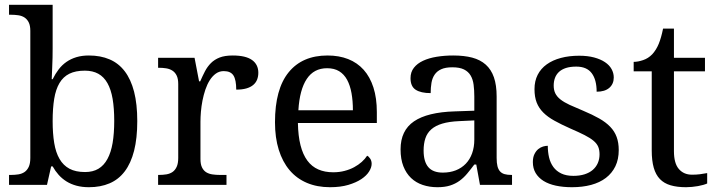

<svg xmlns="http://www.w3.org/2000/svg" viewBox="-20 -780 3026 810"><path d="M559.1 -269Q559.1 -196.8 545.7 -144Q532.2 -91.3 506.3 -57.1Q480.5 -22.9 442.4 -6.6Q404.3 9.8 355 9.8Q326.2 9.8 302.7 3.4Q279.3 -2.9 260.5 -14.6Q241.7 -26.4 227.3 -42.5Q212.9 -58.6 202.1 -78.1H195.8L178.2 0H18.1V-42H25.9Q43 -42 57.9 -44.4Q72.8 -46.9 83.7 -54.4Q94.7 -62 101.3 -76.2Q107.9 -90.3 107.9 -113.8V-649.9Q107.9 -671.9 101.3 -685.3Q94.7 -698.7 83.5 -706.1Q72.3 -713.4 57.4 -715.6Q42.5 -717.8 25.9 -717.8H18.1V-759.8H202.1V-576.2Q202.1 -559.1 201.7 -536.9Q201.2 -514.6 200.2 -494.1Q199.2 -470.7 198.2 -445.8H202.1Q213.4 -468.8 227.5 -487.3Q241.7 -505.9 260.3 -518.8Q278.8 -531.7 302.2 -538.8Q325.7 -545.9 355 -545.9Q404.3 -545.9 442.4 -529.5Q480.5 -513.2 506.3 -479.2Q532.2 -445.3 545.7 -393.1Q559.1 -340.8 559.1 -269ZM337.9 -481.9Q298.8 -481.9 272.7 -469Q246.6 -456.1 231 -429.7Q215.3 -403.3 208.7 -363.3Q202.1 -323.2 202.1 -269Q202.1 -216.8 208.7 -176.8Q215.3 -136.7 231.2 -109.4Q247.1 -82 273.2 -68.1Q299.3 -54.2 338.9 -54.2Q372.1 -54.2 395.3 -68.1Q418.5 -82 433.3 -109.4Q448.2 -136.7 455.1 -177Q461.9 -217.3 461.9 -270Q461.9 -323.2 455.1 -363Q448.2 -402.8 433.3 -429.2Q418.5 -455.6 394.8 -468.8Q371.1 -481.9 337.9 -481.9Z M935.5 0H647V-42H649.9Q667 -42 681.9 -44.4Q696.8 -46.9 707.8 -54.4Q718.8 -62 725.3 -76.2Q731.9 -90.3 731.9 -113.8V-425.8Q731.9 -447.8 725.3 -461.2Q718.8 -474.6 707.5 -481.9Q696.3 -489.3 681.4 -491.7Q666.5 -494.1 649.9 -494.1H647V-536.1H800.8L819.8 -437H824.7Q834.5 -459.5 844.7 -479.2Q855 -499 869.9 -513.9Q884.8 -528.8 906.7 -537.4Q928.7 -545.9 961.9 -545.9Q1016.6 -545.9 1043.2 -526.9Q1069.8 -507.8 1069.8 -473.1Q1069.8 -457.5 1064.7 -444.3Q1059.6 -431.2 1048.3 -421.6Q1037.1 -412.1 1019.5 -407Q1002 -401.9 976.6 -401.9Q976.6 -443.4 964.8 -461.7Q953.1 -480 923.8 -480Q905.3 -480 890.6 -469.5Q876 -459 865 -441.7Q854 -424.3 846.4 -401.9Q838.9 -379.4 834.2 -355.7Q829.6 -332 827.6 -308.6Q825.7 -285.2 825.7 -266.1V-108.9Q825.7 -86.9 832.3 -73.5Q838.9 -60.1 850.1 -53.2Q861.3 -46.4 876.2 -44.2Q891.1 -42 907.7 -42H935.5Z M1359.9 -492.2Q1304.2 -492.2 1274.2 -447Q1244.1 -401.9 1238.8 -314.9H1468.8Q1468.8 -354.5 1462.9 -387.2Q1457 -419.9 1444.3 -443.4Q1431.6 -466.8 1410.9 -479.5Q1390.1 -492.2 1359.9 -492.2ZM1372.1 9.8Q1317.9 9.8 1274.7 -8.5Q1231.4 -26.9 1201.7 -62Q1171.9 -97.2 1156 -148.2Q1140.1 -199.2 1140.1 -264.2Q1140.1 -404.3 1197.8 -475.1Q1255.4 -545.9 1361.8 -545.9Q1410.2 -545.9 1448.7 -530.8Q1487.3 -515.6 1514.2 -485.6Q1541 -455.6 1555.4 -410.9Q1569.8 -366.2 1569.8 -307.1V-261.2H1236.8Q1237.8 -206.5 1247.8 -167.2Q1257.8 -127.9 1276.6 -102.5Q1295.4 -77.1 1322.8 -65.2Q1350.1 -53.2 1385.7 -53.2Q1411.6 -53.2 1433.8 -59.1Q1456.1 -64.9 1474.1 -74.7Q1492.2 -84.5 1506.1 -96.9Q1520 -109.4 1528.8 -123Q1535.6 -120.1 1541.7 -110.8Q1547.9 -101.6 1547.9 -88.9Q1547.9 -73.7 1537.1 -56.4Q1526.4 -39.1 1504.4 -24.4Q1482.4 -9.8 1449.5 0Q1416.5 9.8 1372.1 9.8Z M1767.1 -145Q1767.1 -98.1 1786.9 -75Q1806.6 -51.8 1848.1 -51.8Q1878.4 -51.8 1903.1 -61.5Q1927.7 -71.3 1945.1 -89.4Q1962.4 -107.4 1971.7 -133.3Q1981 -159.2 1981 -190.9V-272L1917 -269Q1874.5 -267.1 1845.9 -258.5Q1817.4 -250 1799.8 -234.6Q1782.2 -219.2 1774.7 -196.8Q1767.1 -174.3 1767.1 -145ZM1888.2 -496.1Q1859.4 -496.1 1841.6 -488Q1823.7 -480 1813.7 -465.3Q1803.7 -450.7 1800.3 -430.7Q1796.9 -410.6 1796.9 -387.2Q1755.4 -387.2 1733.6 -401.4Q1711.9 -415.5 1711.9 -450.2Q1711.9 -476.1 1726.1 -494.1Q1740.2 -512.2 1764.9 -523.7Q1789.6 -535.2 1822.3 -540.5Q1855 -545.9 1892.1 -545.9Q1938 -545.9 1972.2 -536.9Q2006.3 -527.8 2029.3 -507.3Q2052.2 -486.8 2063.7 -453.9Q2075.2 -420.9 2075.2 -373V-113.8Q2075.2 -92.8 2078.6 -79.1Q2082 -65.4 2089.4 -57.1Q2096.7 -48.8 2108.6 -45.4Q2120.6 -42 2137.2 -42H2140.1V0H2004.9L1989.3 -85.9H1981Q1965.3 -64.9 1950.7 -47.4Q1936 -29.8 1918.5 -17.1Q1900.9 -4.4 1878.7 2.7Q1856.4 9.8 1825.2 9.8Q1792 9.8 1763.4 0.2Q1734.9 -9.3 1714.1 -29.1Q1693.4 -48.8 1681.6 -78.9Q1669.9 -108.9 1669.9 -149.9Q1669.9 -229.5 1726.6 -268.1Q1783.2 -306.6 1897.9 -310.1L1981 -313V-373Q1981 -399.9 1978 -422.6Q1975.1 -445.3 1965.3 -461.7Q1955.6 -478 1937.3 -487.1Q1918.9 -496.1 1888.2 -496.1Z M2393.1 9.8Q2355.5 9.8 2325 3.2Q2294.4 -3.4 2272.9 -16.8Q2251.5 -30.3 2239.7 -50Q2228 -69.8 2228 -96.2Q2228 -116.2 2234.6 -129.6Q2241.2 -143.1 2250.7 -150.9Q2260.3 -158.7 2271.2 -161.9Q2282.2 -165 2291 -165Q2291 -138.7 2296.4 -115.7Q2301.8 -92.8 2314.5 -75.4Q2327.1 -58.1 2347.9 -48.1Q2368.7 -38.1 2398.9 -38.1Q2425.8 -38.1 2446.3 -44.7Q2466.8 -51.3 2480.7 -63.2Q2494.6 -75.2 2502 -92Q2509.3 -108.9 2509.3 -128.9Q2509.3 -147.5 2503.7 -160.9Q2498 -174.3 2484.1 -186Q2470.2 -197.8 2446.3 -210Q2422.4 -222.2 2386.2 -237.8Q2347.7 -254.9 2319.1 -270.8Q2290.5 -286.6 2272 -305.2Q2253.4 -323.7 2244.1 -347.4Q2234.9 -371.1 2234.9 -403.8Q2234.9 -438 2248.3 -464.4Q2261.7 -490.7 2286.6 -508.5Q2311.5 -526.4 2346.2 -535.6Q2380.9 -544.9 2423.3 -544.9Q2459 -544.9 2486.3 -537.6Q2513.7 -530.3 2532.2 -517.8Q2550.8 -505.4 2560.1 -488.5Q2569.3 -471.7 2569.3 -453.1Q2569.3 -425.8 2550.5 -409.4Q2531.7 -393.1 2497.1 -393.1Q2497.1 -443.4 2476.3 -471.2Q2455.6 -499 2411.1 -499Q2385.7 -499 2367.7 -493.2Q2349.6 -487.3 2338.1 -476.6Q2326.7 -465.8 2321.3 -451.2Q2315.9 -436.5 2315.9 -418.9Q2315.9 -399.9 2322.8 -386Q2329.6 -372.1 2344.5 -360.4Q2359.4 -348.6 2383.1 -337.6Q2406.7 -326.7 2439.9 -313Q2479.5 -296.4 2507.8 -280.3Q2536.1 -264.2 2554.4 -245.1Q2572.8 -226.1 2581.5 -202.1Q2590.3 -178.2 2590.3 -147Q2590.3 -107.9 2576.2 -78.6Q2562 -49.3 2536.1 -29.5Q2510.3 -9.8 2473.9 0Q2437.5 9.8 2393.1 9.8Z M2899.4 -43Q2917.5 -43 2932.6 -44.9Q2947.8 -46.9 2963.4 -49.8V-5.9Q2957 -2.9 2946.8 0Q2936.5 2.9 2924.6 5.1Q2912.6 7.3 2899.4 8.5Q2886.2 9.8 2874.5 9.8Q2836.4 9.8 2809.1 1.7Q2781.7 -6.3 2764.2 -24.4Q2746.6 -42.5 2738 -72.3Q2729.5 -102.1 2729.5 -145V-479H2653.3V-519Q2671.4 -519 2693.1 -526.4Q2714.8 -533.7 2731.4 -550.8Q2748.5 -569.3 2759 -595Q2769.5 -620.6 2777.3 -659.2H2823.2V-536.1H2954.1V-479H2823.2V-142.1Q2823.2 -90.8 2844 -66.9Q2864.7 -43 2899.4 -43Z"/></svg>

Font: Noto Serif
Style: Regular
Weight: 400
Designer: Monotype Design team
Foundry: Monotype Imaging Inc.
Version: Version 1.02